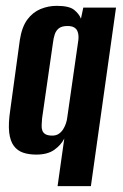

<svg xmlns="http://www.w3.org/2000/svg" viewBox="-20 -521 420 657"><path d="M177 116 200 -47Q189 -25 166 -8.5Q143 8 104 8Q79 8 59.5 1.5Q40 -5 27.5 -21.5Q15 -38 11.5 -67.5Q8 -97 15 -144L48 -385Q55 -429 73.5 -454Q92 -479 118.5 -490Q145 -501 174 -501Q217 -501 234 -487Q251 -473 257 -457L265 -495H377L291 116ZM159 -57Q172 -57 181 -63Q190 -69 196 -78.5Q202 -88 205.5 -98.5Q209 -109 210 -118L248 -383Q249 -390 248.5 -399Q248 -408 244.5 -415.5Q241 -423 233 -427.5Q225 -432 211 -432Q192 -432 182 -424.5Q172 -417 167.5 -404Q163 -391 161 -373L124 -116Q123 -103 122.5 -92.5Q122 -82 125 -74Q128 -66 136 -61.5Q144 -57 159 -57Z"/></svg>

Font: Alumni Sans
Style: Bold Italic
Weight: 700
Italic angle: -8°
Designer: Robert E. Leuschke
Foundry: Robert E. Leuschke
Version: Version 1.016